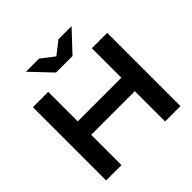

<svg xmlns="http://www.w3.org/2000/svg" viewBox="-236 -1179 1390 1390"><g transform="rotate(-45 459.5 -483.5)"><path d="M79 0H236V-310H683V0H840V-750H683V-448H236V-750H79ZM692 -967H558L459 -890L360 -967H225L375 -809H544Z"/></g></svg>

Font: Bounded Med
Style: Regular
Weight: 500
Designer: Vlad Churkin
Version: Version 3.0